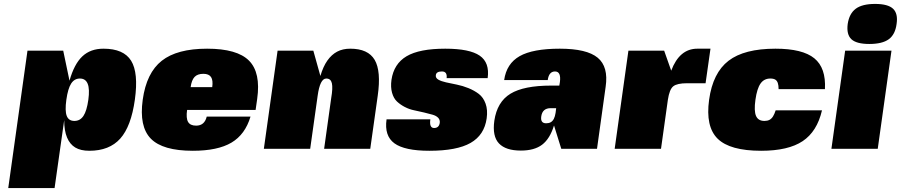

<svg xmlns="http://www.w3.org/2000/svg" viewBox="-20 -758 4589 978"><path d="M507 -510Q610 -510 648 -448.5Q686 -387 667 -250.5Q648 -114 592.5 -52Q537 10 435 10Q391 10 363.5 -6.5Q336 -23 321.5 -57.5Q307 -92 307 -146L258 200H22L120 -500H302L334 -347Q358 -432 399.5 -471Q441 -510 507 -510ZM430 -250Q445 -358 387 -358Q359 -358 342.5 -332.5Q326 -307 318 -250Q310 -193 320 -167.5Q330 -142 359 -142Q388 -142 405 -167.5Q422 -193 430 -250Z M1282 -198H933Q927 -156 938 -137Q949 -118 979 -118Q1022 -118 1033 -164H1256Q1229 -73 1159 -31.5Q1089 10 962 10Q809 10 748.5 -51.5Q688 -113 707 -250Q726 -387 804 -448.5Q882 -510 1035 -510Q1188 -510 1248.5 -449Q1309 -388 1290 -254ZM1016 -382Q986 -382 971 -366Q956 -350 951 -314H1061Q1066 -349 1055 -365.5Q1044 -382 1016 -382Z M1576 -500 1612 -371Q1626 -419 1647.5 -449.5Q1669 -480 1697.5 -495Q1726 -510 1764 -510Q1855 -510 1888.5 -453Q1922 -396 1904 -270L1866 0H1631L1667 -258Q1676 -310 1670.5 -334Q1665 -358 1642 -358Q1610 -358 1598 -270L1560 0H1324L1394 -500Z M2231 -394Q2202 -394 2200 -375Q2198 -361 2212.5 -352.5Q2227 -344 2252 -338.5Q2277 -333 2307 -327Q2337 -321 2366.5 -309Q2396 -297 2419 -279.5Q2442 -262 2453.5 -230Q2465 -198 2459 -155Q2447 -70 2377 -30Q2307 10 2167 10Q2041 10 1989 -28Q1937 -66 1949 -150H2172Q2166 -106 2191 -106Q2216 -106 2220 -132Q2222 -148 2211.5 -158.5Q2201 -169 2182.5 -174Q2164 -179 2140 -185Q2116 -191 2090.5 -196Q2065 -201 2042 -213Q2019 -225 2002 -241Q1985 -257 1977 -285.5Q1969 -314 1974 -351Q1986 -433 2051 -471.5Q2116 -510 2248 -510Q2372 -510 2423.5 -474.5Q2475 -439 2464 -360H2255Q2259 -394 2231 -394Z M2839 0 2802 -119Q2781 -51 2741.5 -21Q2702 9 2633 9Q2556 9 2521.5 -27.5Q2487 -64 2498 -143Q2512 -239 2580 -280.5Q2648 -322 2787 -322H2829L2832 -340Q2839 -394 2807 -394Q2776 -394 2770 -350H2548Q2560 -434 2627 -472Q2694 -510 2831.5 -510Q2969 -510 3024.5 -464Q3080 -418 3065 -316L3021 0ZM2785 -207Q2743 -207 2737 -165Q2732 -130 2762 -130Q2776 -130 2785.5 -135.5Q2795 -141 2801 -152.5Q2807 -164 2810 -183L2813 -207Z M3382 -250 3347 0H3111L3181 -500H3363L3399 -398Q3441 -510 3532 -510H3599L3574 -334H3480Q3429 -334 3409.5 -318.5Q3390 -303 3382 -250Z M3931 -196H4167Q4142 -88 4068.5 -39Q3995 10 3857 10Q3698 10 3635.5 -51.5Q3573 -113 3592 -250Q3611 -387 3691 -448.5Q3771 -510 3930 -510Q4068 -510 4128 -461Q4188 -412 4182 -304H3946Q3946 -323 3942 -335Q3938 -347 3929 -352.5Q3920 -358 3904 -358Q3872 -358 3854 -332.5Q3836 -307 3828 -250Q3820 -193 3831 -167.5Q3842 -142 3874 -142Q3889 -142 3899.5 -147.5Q3910 -153 3917.5 -165Q3925 -177 3931 -196Z M4451 0H4215L4285 -500H4521ZM4298 -636Q4306 -689 4339 -713.5Q4372 -738 4437.5 -738Q4503 -738 4529 -713.5Q4555 -689 4547 -636Q4540 -582 4507 -558Q4474 -534 4408 -534Q4343 -534 4317 -558Q4291 -582 4298 -636Z"/></svg>

Font: Fivo Sans Modern ExtBlk
Style: Regular
Weight: 900
Designer: Alexander Slobzheninov
Foundry: Alexander Slobzheninov
Version: 1.0